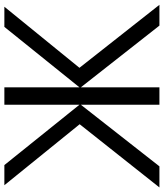

<svg xmlns="http://www.w3.org/2000/svg" viewBox="45 -799 754 884"><g transform="rotate(-90 422.0 -357.0)"><path d="M292 -367.2 11.2 -713.9H104L381.8 -368.2V-713.9H461.9V-368.2L740.2 -713.9H833L551.8 -368.2L841.8 0H746.1L461.9 -361.8V0H381.8V-361.8L98.1 0H1Z"/></g></svg>

Font: WebKoruri
Style: Regular
Weight: 400
Foundry: lindwurm / mohemohe
Version: Version 1.00